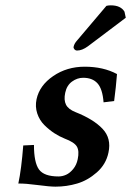

<svg xmlns="http://www.w3.org/2000/svg" viewBox="-20 -696 496 726"><path d="M67.9 -146 108.4 -147.9Q108.4 -81.5 127.4 -55.2Q146.5 -28.8 201.2 -28.8Q215.8 -28.8 230 -35.2Q244.1 -41.5 256.8 -56.9Q269.5 -72.3 273.9 -94.2Q280.3 -125 270.8 -141.6Q261.2 -158.2 224.6 -171.9Q205.1 -179.7 185.8 -192.1Q166.5 -204.6 147.9 -222.9Q129.4 -241.2 120.8 -267.1Q112.3 -293 118.2 -320.8Q129.4 -373 181.2 -408.4Q232.9 -443.8 300.3 -443.8Q370.6 -443.8 422.4 -416Q418.5 -366.2 411.6 -314L371.6 -309.1Q367.7 -359.9 348.6 -380.9Q329.6 -401.9 294.4 -401.9Q272 -401.9 252.2 -387.5Q232.4 -373 226.6 -345.2Q220.7 -317.9 229.5 -300.3Q238.3 -282.7 265.6 -272Q333.5 -245.1 367.7 -209Q401.9 -172.9 390.1 -119.1Q380.9 -74.7 346.2 -44.2Q311.5 -13.7 271.7 -2Q231.9 9.8 189.9 9.8Q167.5 9.8 122.1 3.7Q76.7 -2.4 49.3 -2Q61 -56.6 67.9 -146ZM382.3 -673.8Q388.7 -675.8 398.9 -675.8Q436.5 -675.8 450.7 -651.9L455.6 -628.9L312.5 -521Q290.5 -504.9 271.5 -504.9Q265.6 -504.9 261.5 -509.5Q257.3 -514.2 258.3 -519Q260.7 -531.2 271.5 -543Z"/></svg>

Font: Linux Libertine Slanted
Style: Semibold Slanted
Weight: 600
Designer: Philipp H. Poll
Foundry: Philipp H. Poll
Version: Version 5.1.1